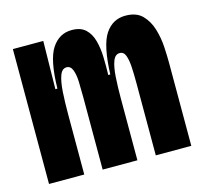

<svg xmlns="http://www.w3.org/2000/svg" viewBox="-84 -633 767 726"><g transform="rotate(-15 299.5 -270.0)"><path d="M22 0V-299V-528H141L138 -340H146Q148 -452 177 -496Q206 -540 255 -540Q290 -540 309 -522Q328 -504 336 -474.5Q344 -445 345 -410Q346 -375 345 -340H353Q357 -453 386 -496.5Q415 -540 465 -540Q508 -540 531 -516.5Q554 -493 564.5 -458Q575 -423 577 -386.5Q579 -350 579 -324V0H440V-285Q440 -316 438.5 -344.5Q437 -373 430.5 -391Q424 -409 408 -409Q390 -409 381.5 -386.5Q373 -364 370.5 -326Q368 -288 368 -242V0H232V-283Q232 -315 231 -343.5Q230 -372 223 -390.5Q216 -409 200 -409Q182 -409 173.5 -385.5Q165 -362 162.5 -322.5Q160 -283 160 -235V0Z"/></g></svg>

Font: Bricolage Grotesque 48pt Condensed Bricolage Grotesque 48pt Condensed Regular
Style: Bold
Weight: 700
Width: 3
Designer: Mathieu Triay
Foundry: Atelier Triay
Version: Version 1.000; ttfautohint (v1.8.4.7-5d5b);gftools[0.9.32]